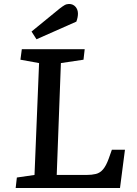

<svg xmlns="http://www.w3.org/2000/svg" viewBox="-20 -948 691 968"><path d="M65 -53 154 -66 177 -630 83 -647 90 -700H407L401 -647L287 -630L266 -66H417Q443 -66 463.5 -71Q484 -76 499.5 -94Q515 -112 528 -148L544 -193H610L585 0H59ZM281 -905Q295 -916 305.5 -922Q316 -928 328 -928Q348 -928 360.5 -914Q373 -900 373 -879Q373 -861 365 -839L164 -750L139 -789Z"/></svg>

Font: Literata 7pt Medium
Style: Italic
Weight: 500
Italic angle: -2°
Designer: Latin by Veronika Burian and Jose Scaglione. Greek by Irene Vlachou. Cyrillic by Vera Evstafieva
Foundry: TypeTogether
Version: Version 3.002